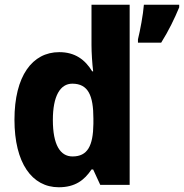

<svg xmlns="http://www.w3.org/2000/svg" viewBox="-20 -780 776 810"><path d="M228 10C297 10 336 -20 366 -65H373L403 0H527V-760H366V-591C366 -557 369 -512 373 -479H369C339 -528 297 -560 230 -560C116 -560 41 -459 41 -275C41 -92 115 10 228 10ZM736 -749V-760H587C584 -719 571 -650 562 -614V-600H660C692 -651 716 -701 736 -749ZM286 -120C234 -120 203 -169 203 -274C203 -375 234 -427 285 -427C352 -427 374 -377 374 -280V-258C373 -164 349 -120 286 -120Z"/></svg>

Font: Noto Sans Georgian SemiCondensed ExtraBold
Style: Regular
Weight: 800
Width: 4
Designer: Monotype Design Team, Akaki Razmadze
Foundry: Google LLC
Version: Version 2.005